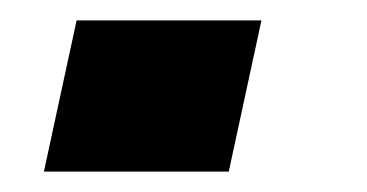

<svg xmlns="http://www.w3.org/2000/svg" viewBox="-20 -168 359 188"><path d="M23 0 55 -148H236L204 0Z"/></svg>

Font: Saira Thin Expanded
Style: Bold Italic
Weight: 700
Width: 7
Italic angle: -12°
Version: Version 1.101